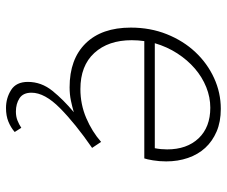

<svg xmlns="http://www.w3.org/2000/svg" viewBox="-78 -454 756 640"><g transform="rotate(90 300.0 -134.0)"><path d="M340 224Q307 224 280 207Q253 190 253 151Q253 106 283 69Q313 32 354 -2Q337 3 316 7.5Q295 12 271 12Q177 12 124.5 -41.5Q72 -95 72 -192Q72 -257 94 -312Q116 -367 153.5 -407Q191 -447 240 -469.5Q289 -492 343 -492Q386 -492 418.5 -478Q451 -464 473 -440Q495 -416 506.5 -382.5Q518 -349 518 -310Q518 -287 514.5 -266Q511 -245 508 -237H117Q114 -216 114 -195Q114 -117 156.5 -70.5Q199 -24 277 -24Q328 -24 373.5 -43.5Q419 -63 453 -93L473 -63Q392 -7 340.5 44Q289 95 289 139Q289 167 307.5 179Q326 191 352 191Q368 191 381 186Q394 181 406 173L420 195Q405 208 385.5 216Q366 224 340 224ZM339 -457Q304 -457 270.5 -443.5Q237 -430 208.5 -405.5Q180 -381 158 -347Q136 -313 124 -272H474Q476 -282 477 -292.5Q478 -303 478 -313Q478 -379 441 -418Q404 -457 339 -457Z"/></g></svg>

Font: Source Code Pro Light
Style: Italic
Weight: 300
Italic angle: -11°
Monospace: yes
Designer: Paul D. Hunt, Teo Tuominen
Foundry: Adobe Systems Incorporated
Version: Version 1.050;PS 1.000;hotconv 16.6.51;makeotf.lib2.5.65220